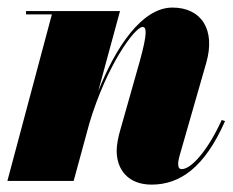

<svg xmlns="http://www.w3.org/2000/svg" viewBox="-20 -490 630 520"><path d="M120.5 -451 0 0H179.5L222 -156C270 -316 346 -417 366 -417C377 -417 380 -402 358.5 -324L305.5 -137C300.5 -120.5 296 -97.5 296 -82C296 -29 328.5 10 390.5 10C467 10 534 -36 589.5 -162L580.5 -165C541.5 -79.5 497 -32 472.5 -32C466 -32 462.5 -35.5 462.5 -47C462.5 -52 464.5 -62 466 -67L538.5 -319.5C564.5 -409.5 525.5 -469.5 447 -469.5C364 -469.5 293 -361.5 246 -243L305 -460H50.5V-451Z"/></svg>

Font: Bodoni* 24pt Fatface
Style: Italic
Weight: 900
Italic angle: -13°
Version: Version 2.3